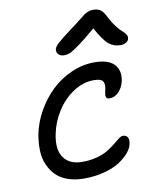

<svg xmlns="http://www.w3.org/2000/svg" viewBox="-91 -965 790 976"><g transform="rotate(-10 304.0 -476.5)"><path d="M272 -692.9Q253.9 -692.9 243.7 -703.6Q233.4 -714.4 235.8 -730Q238.3 -742.2 255.1 -758.3Q272 -774.4 334 -820.8Q354.5 -835.4 377 -853.5Q399.4 -871.6 408.4 -878.2Q417.5 -884.8 429.9 -889.9Q442.4 -895 457 -895Q481.4 -895 495.6 -884.3Q509.8 -873.5 523.9 -844.2Q538.6 -815.4 556.2 -793Q573.7 -770.5 585 -761.2Q596.2 -752 602.8 -741.7Q609.4 -731.4 606.9 -720.2Q605 -708.5 592.8 -701.2Q580.6 -693.8 564 -693.8Q528.8 -693.8 502.9 -715.3Q477.1 -736.8 441.9 -801.8Q383.8 -752 348.1 -726.8Q312.5 -701.7 299.8 -697.3Q287.1 -692.9 272 -692.9ZM264.2 -58.1Q216.8 -58.1 179.4 -71.5Q142.1 -85 118.9 -108.9Q95.7 -132.8 81.8 -165.8Q67.9 -198.7 66.9 -237.3Q65.9 -275.9 73.2 -318.8Q85.4 -380.4 117.4 -437Q149.4 -493.7 194.3 -536.6Q239.3 -579.6 297.4 -605.2Q355.5 -630.9 417 -630.9Q488.3 -630.9 518.3 -599.1Q548.3 -567.4 538.1 -514.2Q531.2 -481.9 510.5 -459.5Q489.7 -437 462.9 -437Q458 -437 454.6 -437.7Q451.2 -438.5 449 -440.4Q446.8 -442.4 445.3 -444.6Q443.8 -446.8 443.4 -450.4Q442.9 -454.1 442.9 -456.8Q442.9 -459.5 443.8 -464.6Q444.8 -469.7 445.3 -473.1Q445.8 -476.6 447.3 -482.7Q448.7 -488.8 449.2 -492.2Q453.6 -515.6 443.8 -528.8Q434.1 -542 397 -542Q342.3 -542 291.3 -508.1Q240.2 -474.1 206.1 -420.2Q171.9 -366.2 160.2 -306.2Q144 -228.5 173.8 -185.8Q203.6 -143.1 270 -143.1Q311.5 -143.1 346.7 -152.8Q381.8 -162.6 403.8 -176.5Q425.8 -190.4 442.9 -204.3Q460 -218.3 472.7 -228Q485.4 -237.8 494.1 -237.8Q512.7 -237.8 519.5 -224.4Q526.4 -210.9 521 -189.9Q517.1 -169.9 499 -147.9Q481 -126 450.4 -105.5Q419.9 -85 370.8 -71.5Q321.8 -58.1 264.2 -58.1Z"/></g></svg>

Font: Shantell Sans Irregular
Style: Italic
Weight: 400
Italic angle: -11.31°
Designer: Stephen Nixon, Anya Danilova, Shantell Martin
Foundry: Arrow Type
Version: Version 1.006;[9816181b4]